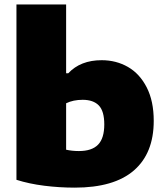

<svg xmlns="http://www.w3.org/2000/svg" viewBox="-20 -828 736 858"><path d="M53.5 -24.5V-808H275.5V-500.5H285Q339.5 -559 434.5 -559Q499 -559 551.8 -528.8Q604.5 -498.5 635.8 -437.2Q667 -376 667 -288Q667 -143 578.2 -66.2Q489.5 10.5 314 10.5Q245.5 10.5 177.8 2Q110 -6.5 53.5 -24.5ZM446 -272Q446 -331.5 421.5 -356.8Q397 -382 349.5 -382Q307 -382 275.5 -366.5V-159Q302 -153 332.5 -153Q390.5 -153 418.2 -181.5Q446 -210 446 -272Z"/></svg>

Font: Encode Sans Semi Expanded Black
Style: Regular
Weight: 900
Width: 6
Designer: Multiple Designers
Foundry: Impallari Type
Version: Version 2.000